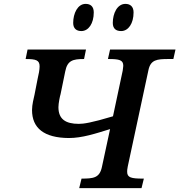

<svg xmlns="http://www.w3.org/2000/svg" viewBox="-20 -969 924 989"><path d="M604 -809C641 -809 668 -848 668 -905C668 -936 650 -949 626 -949C584 -949 561 -900 561 -851C561 -821 578 -809 604 -809ZM399 -809C436 -809 463 -848 463 -905C463 -936 446 -949 421 -949C380 -949 357 -900 357 -851C357 -821 375 -809 399 -809ZM721 -49H717C656 -49 635 -54 635 -84C635 -89 635 -98 638 -111L744 -605C755 -662 788 -665 850 -665H873L884 -714H547L536 -665H538C595 -665 615 -660 615 -630C615 -625 613 -616 612 -605L562 -370C449 -336 410 -331 386 -331C318 -331 281 -355 281 -417C281 -437 289 -475 292 -484L316 -601C327 -657 354 -665 413 -665L423 -714H122L112 -665H111C166 -665 184 -659 184 -627C184 -610 179 -584 174 -564L158 -482C154 -463 145 -431 145 -402C145 -309 207 -259 334 -258C404 -258 472 -281 547 -304L505 -109C493 -52 461 -49 399 -49H400L388 0H709Z"/></svg>

Font: Noto Serif Semi
Style: Italic
Weight: 600
Italic angle: -12°
Designer: Monotype Design Team
Foundry: Monotype Imaging Inc.
Version: Version 1.901